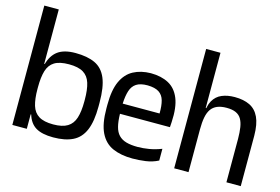

<svg xmlns="http://www.w3.org/2000/svg" viewBox="-114 -1182 2111 1445"><g transform="rotate(15 941.5 -459.5)"><path d="M388 11Q300.3 11 252 -18.3Q203.7 -47.7 184.3 -114.5Q165 -181.3 165 -294V-316Q165 -428.7 184 -501.8Q203 -575 251.3 -610.5Q299.7 -646 388 -646Q480.7 -646 540.7 -618Q600.7 -590 629.7 -521.5Q658.7 -453 658.7 -332V-302Q658.7 -186 629.7 -117.2Q600.7 -48.3 540.7 -18.7Q480.7 11 388 11ZM176.3 -112.7V-130.7H190.7V-112.7ZM68 0V-930H180.7V0ZM362.9 -83.3Q434.4 -83.3 474.2 -107.7Q514 -132 529.8 -182.2Q545.7 -232.5 545.7 -309.9V-324.7Q545.7 -403 530.1 -453Q514.6 -503 475 -527.2Q435.3 -551.3 362.9 -551.3Q289.7 -551.3 250.3 -527.1Q211 -502.9 195.8 -452.8Q180.7 -402.7 180.7 -324.7V-309.9Q180.7 -232.7 196 -182.3Q211.3 -132 251 -107.7Q290.7 -83.3 362.9 -83.3ZM176.3 -488.3V-506.3H190.7V-488.3Z M1006.7 10.3Q916 10.3 851.7 -18Q787.3 -46.3 753.5 -114.8Q719.7 -183.3 719.7 -303.3V-332Q719.7 -447 751 -515.2Q782.3 -583.3 840 -614.2Q897.7 -645 975 -646Q1056.7 -645.7 1114 -615Q1171.3 -584.3 1199.3 -515.5Q1227.3 -446.7 1220.7 -332L1218 -290.7H828.7Q830 -231.3 840.2 -191.7Q850.3 -152 873 -128.3Q895.7 -104.7 932 -94.3Q968.3 -84 1020.7 -84Q1062 -84 1109 -91.8Q1156 -99.7 1205.3 -118.7V-27.3Q1160 -4 1107.8 3.2Q1055.7 10.3 1006.7 10.3ZM828.7 -370H1116Q1117 -431 1105.8 -470.5Q1094.7 -510 1063.8 -530.2Q1033 -550.3 975 -551.3Q918.7 -551.3 887.8 -531Q857 -510.7 844.2 -470.5Q831.3 -430.3 828.7 -370Z M1329 -930H1440.7V-442V0H1329ZM1736 -397 1847.7 -394.7V0H1736ZM1440.7 -442Q1440.7 -515 1464.7 -557.3Q1488.7 -599.7 1531.8 -617.8Q1575 -636 1632 -636Q1701 -636 1749 -612.7Q1797 -589.3 1822 -536.2Q1847 -483 1847.7 -392.7L1736 -338.3Q1735.7 -389.3 1729.7 -427.5Q1723.7 -465.7 1708.7 -491.2Q1693.7 -516.7 1665.7 -529.3Q1637.7 -542 1593.3 -542Q1550 -542 1520.3 -529.5Q1490.7 -517 1473.3 -492Q1456 -467 1448.3 -427.5Q1440.7 -388 1440.7 -334ZM1408.3 -500H1453.7L1442.7 -436L1408.3 -461Z"/></g></svg>

Font: Matangi Light
Style: Regular
Weight: 300
Designer: Prashant Pant
Foundry: The Graphic Ant
Version: Version 3.002